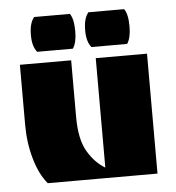

<svg xmlns="http://www.w3.org/2000/svg" viewBox="-45 -596 584 638"><g transform="rotate(-5 247.0 -277.0)"><path d="M89 0Q62 -32 46.5 -85.5Q31 -139 31 -200V-400H202V-211Q202 -136 226 -95.5Q250 -55 284 -35V-400H455V0ZM92 -438Q76 -457 76 -495Q76 -535 92 -554H211Q224 -537 224 -495Q224 -457 211 -438ZM273 -438Q257 -457 257 -495Q257 -535 273 -554H392Q405 -537 405 -495Q405 -457 392 -438Z"/></g></svg>

Font: Tac One
Style: Regular
Weight: 400
Designer: Oluseyi Olusanya, David Udoh, Eyiyemi Adegbite, Mirko Velimirović
Version: Version 1.003; ttfautohint (v1.8.4.7-5d5b)